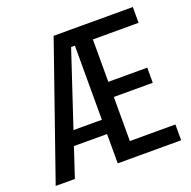

<svg xmlns="http://www.w3.org/2000/svg" viewBox="-119 -777 890 894"><g transform="rotate(-20 326.0 -330.0)"><path d="M8.3 0 238.3 -660H376L316 -583.3H297L103.3 0ZM114.7 -145.3V-216H361.7V-145.3ZM362.3 0V-78.3H630V0ZM315.7 0V-660H404.3V0ZM362.3 -296.7V-371.7H597.3V-296.7ZM362.3 -581.7V-660H630.7V-581.7Z"/></g></svg>

Font: Bricolage Grotesque 96pt ExtraBold SemiCondensed
Style: Regular
Weight: 800
Width: 4
Version: Version 1.001;gftools[0.9.33.dev8+g029e19f]